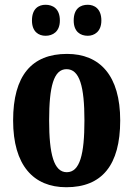

<svg xmlns="http://www.w3.org/2000/svg" viewBox="-20 -775 559 805"><path d="M348 -625C375 -625 405 -642 405 -689C405 -739 375 -755 348 -755C317 -755 289 -739 289 -689C289 -642 317 -625 348 -625ZM171 -625C201 -625 231 -642 231 -689C231 -739 201 -755 171 -755C142 -755 114 -739 114 -689C114 -642 142 -625 171 -625ZM258 10C407 10 484 -82 484 -270C484 -458 399 -549 261 -549C113 -549 35 -458 35 -270C35 -82 120 10 258 10ZM260 -53C206 -53 186 -128 186 -270C186 -412 205 -485 259 -485C314 -485 334 -412 334 -270C334 -128 315 -53 260 -53Z"/></svg>

Font: Noto Serif Armenian ExtraCondensed ExtraBold
Style: Regular
Weight: 800
Width: 2
Designer: Monotype Design Team
Foundry: Monotype Imaging Inc.
Version: Version 2.008